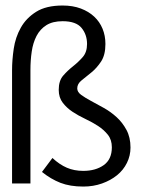

<svg xmlns="http://www.w3.org/2000/svg" viewBox="-20 -668 586 699"><path d="M455.1 -130.9Q455.1 -101.1 442.1 -75Q429.2 -48.8 406 -30Q382.8 -11.2 351.3 0Q319.8 11.2 283.2 11.2Q234.9 11.2 200 -2.4Q165 -16.1 132.8 -42L170.9 -92.8Q196.8 -68.8 223.4 -57.4Q250 -45.9 283.2 -45.9Q328.1 -45.9 357.7 -66.9Q387.2 -87.9 387.2 -131.8Q387.2 -159.2 372.6 -177.5Q357.9 -195.8 336.9 -209.5Q315.9 -223.1 290.5 -235.1Q265.1 -247.1 244.1 -261Q223.1 -274.9 208.5 -293.9Q193.8 -313 193.8 -340.8Q193.8 -374 210 -392.6Q226.1 -411.1 245.6 -426.5Q265.1 -441.9 281 -460Q296.9 -478 296.9 -507.8Q296.9 -542 276.9 -566.4Q256.8 -590.8 208 -590.8Q171.9 -590.8 148.9 -576.4Q126 -562 113 -537.1Q100.1 -512.2 95.5 -480.2Q90.8 -448.2 90.8 -413.1V0H23.9V-412.1Q23.9 -449.2 30 -490.7Q36.1 -532.2 55.7 -567.1Q75.2 -602.1 111.6 -625Q147.9 -647.9 208 -647.9Q245.1 -647.9 274.2 -637Q303.2 -626 323 -607.4Q342.8 -588.9 353.3 -563.5Q363.8 -538.1 363.8 -507.8Q363.8 -467.8 347.9 -443.8Q332 -419.9 312.5 -404.1Q293 -388.2 277.1 -375.5Q261.2 -362.8 261.2 -346.2Q261.2 -333 275.6 -322.5Q290 -312 311.5 -300.5Q333 -289.1 357.9 -275.1Q382.8 -261.2 404.3 -241.7Q425.8 -222.2 440.4 -195.1Q455.1 -168 455.1 -130.9Z"/></svg>

Font: Anonymous Pro
Style: Regular
Weight: 400
Monospace: yes
Designer: Mark Simonson
Version: Version 1.003